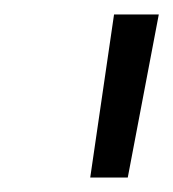

<svg xmlns="http://www.w3.org/2000/svg" viewBox="-20 -736 240 266"><path d="M105 -490 138 -716H200L157 -490Z"/></svg>

Font: Figtree Light
Style: Italic
Weight: 300
Italic angle: -9.5°
Foundry: Erik Kennedy
Version: Version 2.001; ttfautohint (v1.8.4.7-5d5b);gftools[0.9.27]